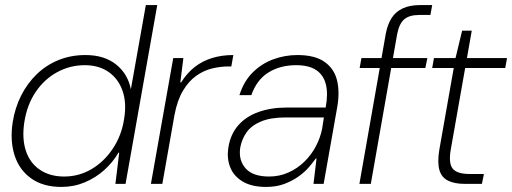

<svg xmlns="http://www.w3.org/2000/svg" viewBox="-20 -725 2019 757"><path d="M222 12Q150 12 103 -21.5Q56 -55 37.5 -112.5Q19 -170 30 -243Q39 -300 63.5 -348.5Q88 -397 125.5 -433Q163 -469 211.5 -488.5Q260 -508 317 -508Q391 -508 437.5 -471Q484 -434 496 -373L555 -705H600L475 0H435L450 -123H447Q425 -85 391 -54.5Q357 -24 314 -6Q271 12 222 12ZM233 -29Q291 -29 340.5 -58Q390 -87 424.5 -138.5Q459 -190 469 -254Q480 -318 463.5 -366Q447 -414 408.5 -441Q370 -468 314 -468Q256 -468 205.5 -440.5Q155 -413 121 -363Q87 -313 76 -244Q66 -179 82 -130.5Q98 -82 137.5 -55.5Q177 -29 233 -29Z M575 0 663 -496H703L691 -400H694Q718 -438 748.5 -461.5Q779 -485 817 -496.5Q855 -508 900 -508L892 -463H880Q849 -463 816 -455Q783 -447 753.5 -426Q724 -405 701.5 -367.5Q679 -330 668 -272L620 0Z M1029 12Q972 12 936.5 -9.5Q901 -31 887.5 -66Q874 -101 880 -141Q888 -195 919 -230.5Q950 -266 999.5 -283.5Q1049 -301 1111 -301H1264Q1274 -354 1265 -391.5Q1256 -429 1227 -448.5Q1198 -468 1148 -468Q1084 -468 1038 -439Q992 -410 971 -350H924Q941 -404 976 -439Q1011 -474 1057 -491Q1103 -508 1152 -508Q1221 -508 1259 -481.5Q1297 -455 1308.5 -409.5Q1320 -364 1310 -305L1256 0H1216L1228 -100H1225Q1215 -86 1198.5 -66.5Q1182 -47 1157.5 -29.5Q1133 -12 1101.5 0Q1070 12 1029 12ZM1041 -29Q1082 -29 1117.5 -45Q1153 -61 1180.5 -88Q1208 -115 1225.5 -148.5Q1243 -182 1250 -217L1257 -262H1107Q1047 -262 1009 -246Q971 -230 952 -203Q933 -176 927 -142Q920 -93 948.5 -61Q977 -29 1041 -29Z M1397 0 1501 -592Q1508 -629 1524 -654Q1540 -679 1568 -692Q1596 -705 1636 -705H1684L1677 -666H1633Q1594 -666 1574 -649Q1554 -632 1546 -591L1442 0ZM1398 -457 1405 -496H1665L1657 -457Z M1813 0Q1773 0 1747 -12.5Q1721 -25 1712.5 -54.5Q1704 -84 1712 -134L1769 -457H1684L1691 -496H1776L1802 -604H1840L1821 -496H1979L1972 -457H1814L1757 -134Q1748 -81 1765 -60Q1782 -39 1832 -39H1888L1880 0Z"/></svg>

Font: DM Sans 36pt ExtraLight
Style: Italic
Weight: 250
Italic angle: -10°
Designer: Colophon Foundry, Jonny Pinhorn
Foundry: Colophon Foundry
Version: Version 4.004;gftools[0.9.30]